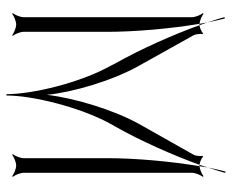

<svg xmlns="http://www.w3.org/2000/svg" viewBox="-80 -588 697 576"><g transform="rotate(90 268.0 -299.5)"><path d="M19 10 21 12C27 7 43 0 53 0C63 0 79 7 85 12L87 10C82 4 75 -12 75 -22V-272C75 -360 65 -466 51 -550C41 -551 27 -557 21 -562L19 -560C24 -554 31 -538 31 -528V-22C31 -12 24 4 19 10ZM47 -573C48 -566 50 -558 51 -550H55C52 -558 50 -566 47 -573ZM31 -625C35 -609 41 -592 47 -573C43 -592 39 -610 35 -626ZM474 -550H478C479 -558 481 -567 482 -575C479 -567 477 -558 474 -550ZM482 -575C488 -594 494 -611 498 -627L494 -628C490 -612 486 -595 482 -575ZM442 10 444 12C450 7 466 0 476 0C486 0 502 7 508 12L510 10C505 4 498 -12 498 -22V-528C498 -538 505 -554 510 -560L508 -562C502 -557 488 -551 478 -550C464 -466 454 -360 454 -272V-22C454 -12 447 4 442 10ZM55 -550C84 -470 127 -373 170 -297L177 -283C228 -192 262 -49 262 29H266C266 -49 301 -192 351 -283L359 -297C402 -373 445 -470 474 -550C466 -551 453 -556 450 -561L447 -559C449 -554 447 -537 443 -531L351 -368C308 -290 273 -172 264 -92C256 -172 221 -290 177 -368L86 -531C82 -537 80 -554 82 -559L79 -561C76 -556 63 -551 55 -550Z"/></g></svg>

Font: Armata Saber
Style: Rg
Weight: 400
Designer: Jasper
Foundry: Cannot Into Space Fonts
Version: Version 0.970